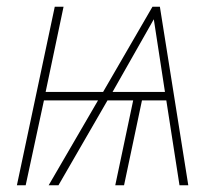

<svg xmlns="http://www.w3.org/2000/svg" viewBox="-20 -548 627 568"><path d="M30 0 142 -528H168L115 -276H285L431 -528H453L537 0H511L472 -251H400L347 0H321L374 -251H298L153 0H124L270 -251H110L56 0ZM313 -276H468L435 -491Z"/></svg>

Font: Noto Sans Disp Thin
Style: Italic
Weight: 100
Italic angle: -12°
Designer: Monotype Design Team
Foundry: Monotype Imaging Inc.
Version: Version 2.000;GOOG;noto-source:20170915:90ef993387c0